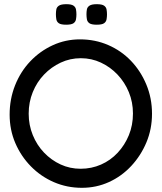

<svg xmlns="http://www.w3.org/2000/svg" viewBox="-20 -880 772 917"><path d="M371 17Q300 17 237.5 -10Q175 -37 127.5 -85.5Q80 -134 53 -197Q26 -260 26 -333Q26 -407 52 -472.5Q78 -538 124.5 -587Q171 -636 232 -664Q293 -692 362 -692Q434 -692 496.5 -665Q559 -638 605.5 -589.5Q652 -541 679 -476Q706 -411 706 -337Q706 -264 679.5 -200.5Q653 -137 607 -87.5Q561 -38 500.5 -10.5Q440 17 371 17ZM365 -74Q417 -74 462.5 -94Q508 -114 542 -150.5Q576 -187 595.5 -234.5Q615 -282 615 -338Q615 -392 595.5 -439.5Q576 -487 541.5 -523.5Q507 -560 462 -581Q417 -602 366 -602Q315 -602 270 -581Q225 -560 190.5 -524Q156 -488 136.5 -440Q117 -392 117 -337Q117 -283 136.5 -235Q156 -187 190.5 -151Q225 -115 269.5 -94.5Q314 -74 365 -74ZM442 -762Q417 -762 407 -769Q397 -776 395 -788Q393 -800 393 -812Q393 -824 395 -835Q397 -846 407.5 -853Q418 -860 442 -860Q467 -860 477 -853Q487 -846 489 -834.5Q491 -823 491 -811Q491 -800 489 -788Q487 -776 477 -769Q467 -762 442 -762ZM296 -762Q271 -762 261 -769Q251 -776 249 -788Q247 -800 247 -812Q247 -824 249 -835Q251 -846 261.5 -853Q272 -860 297 -860Q321 -860 331 -853Q341 -846 343 -834.5Q345 -823 345 -811Q345 -800 343 -788Q341 -776 331 -769Q321 -762 296 -762Z"/></svg>

Font: Fredoka Light
Style: Regular
Weight: 400
Version: Version 2.001